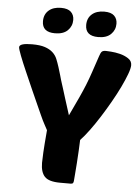

<svg xmlns="http://www.w3.org/2000/svg" viewBox="-60 -963 735 1009"><g transform="rotate(5 307.0 -458.0)"><path d="M296 0Q236 0 214 -23.5Q192 -47 192 -96Q192 -113 194 -151Q196 -189 203 -269Q195 -284 189 -295Q183 -306 177 -318Q171 -330 164 -346Q157 -362 146 -386Q129 -423 107.5 -472Q86 -521 66 -566.5Q46 -612 32.5 -647Q19 -682 19 -691Q19 -712 86 -712Q128 -712 153.5 -703.5Q179 -695 195 -680.5Q211 -666 219 -646.5Q227 -627 234 -605Q243 -576 247 -562Q251 -548 253.5 -539Q256 -530 259 -521.5Q262 -513 267.5 -495Q273 -477 283 -445Q293 -413 311 -357Q340 -418 357.5 -456Q375 -494 388 -526.5Q401 -559 412.5 -593.5Q424 -628 442 -681Q448 -700 454.5 -705.5Q461 -711 475 -711Q480 -711 502.5 -709.5Q525 -708 549.5 -702Q574 -696 594 -683Q614 -670 614 -648Q614 -631 602.5 -600Q591 -569 572.5 -530.5Q554 -492 529.5 -449Q505 -406 479 -365Q453 -324 427.5 -289.5Q402 -255 381 -233Q380 -209 378.5 -176Q377 -143 374.5 -110.5Q372 -78 370 -51.5Q368 -25 367 -15Q366 -7 363 -3.5Q360 0 351 0ZM132 -838Q132 -874 156 -895Q180 -916 221 -916Q257 -916 273.5 -900Q290 -884 290 -858Q290 -825 267 -802.5Q244 -780 200 -780Q132 -780 132 -838ZM360 -838Q360 -874 384 -895Q408 -916 449 -916Q485 -916 501.5 -900Q518 -884 518 -858Q518 -825 495 -802.5Q472 -780 428 -780Q360 -780 360 -838Z"/></g></svg>

Font: Poetsen One
Style: Regular
Weight: 400
Designer: Pablo Impallari, Rodrigo Fuenzalida
Foundry: Pablo Impallari, Rodrigo Fuenzalida
Version: Version 1.001; ttfautohint (v0.93) -l 8 -r 50 -G 200 -x 14 -